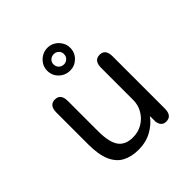

<svg xmlns="http://www.w3.org/2000/svg" viewBox="-188 -841 996 996"><g transform="rotate(-45 309.5 -343.5)"><path d="M146 -481Q188 -481 188 -427V-205.5Q188 -126 213 -90.5Q238 -55 294 -55Q333.5 -55 364.5 -74Q395.5 -93 413.5 -124Q431.5 -155 431.5 -191.5V-427Q431.5 -481 474 -481Q516 -481 516 -427V-45Q516 9 474 9Q440.5 9 434 -28.5L433.5 -71.5Q408 -35.5 365.5 -12.2Q323 11 269 11Q216.5 11 179.5 -9Q142.5 -29 123 -74Q103.5 -119 103.5 -193.5V-427Q103.5 -481 146 -481ZM308.5 -530.5Q273.5 -530.5 248.2 -554.5Q223 -578.5 223 -615Q223 -637.5 234.8 -656.5Q246.5 -675.5 265.8 -686.8Q285 -698 308.5 -698Q331 -698 349.8 -686.8Q368.5 -675.5 380.2 -656.5Q392 -637.5 392 -615Q392 -578.5 367 -554.5Q342 -530.5 308.5 -530.5ZM308.5 -576Q323.5 -576 334.8 -586.8Q346 -597.5 346 -615.5Q346 -630.5 334.8 -641Q323.5 -651.5 308.5 -651.5Q292 -651.5 280.8 -641Q269.5 -630.5 269.5 -615.5Q269.5 -597.5 280.8 -586.8Q292 -576 308.5 -576Z"/></g></svg>

Font: Sono ExtraLight Monospace
Style: Regular
Weight: 400
Version: Version 2.112